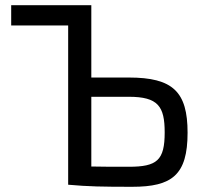

<svg xmlns="http://www.w3.org/2000/svg" viewBox="-20 -710 788 738"><path d="M331 -412V-690H23V-612H242V0C319 7 374 8 488 8C641 8 701 -37 701 -200C701 -357 645 -412 475 -412ZM331 -338H475C588 -338 613 -301 613 -201C613 -94 584 -69 475 -69C418 -69 369 -69 331 -70Z"/></svg>

Font: SnT
Style: Regular
Weight: 400
Designer: Natanael Gama
Version: Version 1.001;PS 001.001;hotconv 1.0.70;makeotf.lib2.5.58329